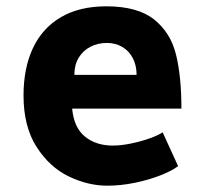

<svg xmlns="http://www.w3.org/2000/svg" viewBox="-20 -577 640 608"><path d="M54.5 -275Q54.5 -361 84.2 -424.5Q114 -488 172.8 -522.5Q231.5 -557 316.5 -557Q415.5 -557 467.8 -515.5Q520 -474 537.2 -404.8Q554.5 -335.5 554.5 -233H208.5Q214 -173 249 -144.5Q284 -116 337.5 -116Q364 -116 396 -122.8Q428 -129.5 455 -139.2Q482 -149 495 -158L544 -51Q524.5 -36 488.2 -21.8Q452 -7.5 407.2 1.8Q362.5 11 319.5 11Q259 11 198 -18.2Q137 -47.5 95.8 -111.8Q54.5 -176 54.5 -275ZM318.5 -441Q290 -441 266.5 -429Q243 -417 229.2 -394.2Q215.5 -371.5 215.5 -340H412.5Q412.5 -369.5 400.8 -392.5Q389 -415.5 367.5 -428.2Q346 -441 318.5 -441Z"/></svg>

Font: JuliaMono Black
Style: Regular
Weight: 900
Monospace: yes
Designer: cormullion
Foundry: corm
Version: Version 0.054; ttfautohint (v1.8.4)